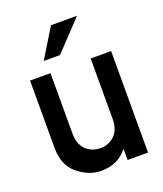

<svg xmlns="http://www.w3.org/2000/svg" viewBox="-134 -806 767 901"><g transform="rotate(-20 249.0 -355.5)"><path d="M46.4 -169.4V-506.3H148.4V-204.1Q148.4 -152.3 177 -123.8Q205.6 -95.2 249.5 -95.2Q292 -95.2 320.6 -123.8Q349.1 -152.3 349.1 -204.1V-506.3H451.2V0.5H349.1V-53.2H347.2Q299.8 6.3 216.3 6.3Q156.2 6.3 101.3 -38.3Q46.4 -83 46.4 -169.4ZM138.2 -570.8 227.5 -716.8H357.4L219.7 -570.8Z"/></g></svg>

Font: Alte DIN 1451 Mittelschrift
Style: Regular
Weight: 400
Designer: Peter Wiegel
Foundry: Peter Wiegel
Version: Version 1.002 September 20, 2019